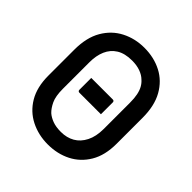

<svg xmlns="http://www.w3.org/2000/svg" viewBox="-195 -870 1039 1039"><g transform="rotate(45 325.0 -350.0)"><path d="M237 -401H402Q407 -401 410 -398Q413 -395 413 -390Q413 -367 413 -345Q413 -323 413 -299H248Q243 -299 240 -302Q237 -305 237 -310Q237 -334 237 -356Q237 -378 237 -401ZM325 -720Q399 -720 458 -689.5Q517 -659 551.5 -598Q586 -537 586 -444V-246Q586 -158 551 -99Q516 -40 457 -10Q398 20 325 20Q253 20 193.5 -10Q134 -40 99 -99Q64 -158 64 -246V-444Q64 -537 99.5 -598Q135 -659 194.5 -689.5Q254 -720 325 -720ZM170 -251Q170 -194 185 -162.5Q200 -131 219 -113Q236 -98 262.5 -88Q289 -78 327 -78Q372 -78 406 -97.5Q440 -117 460 -156.5Q480 -196 480 -253V-454Q480 -488 475 -513Q470 -538 460 -556Q450 -574 435 -587Q418 -604 390.5 -614Q363 -624 327 -624Q272 -624 237.5 -602.5Q203 -581 186.5 -543Q170 -505 170 -454Z"/></g></svg>

Font: Recursive Medium
Style: Regular
Weight: 500
Version: Version 1.085